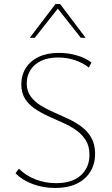

<svg xmlns="http://www.w3.org/2000/svg" viewBox="-20 -927 556 955"><path d="M425 -157Q425 -200 406.5 -229.5Q388 -259 358 -280Q328 -301 291.5 -317Q255 -333 219 -349.5Q183 -366 153 -386.5Q123 -407 104.5 -436Q86 -465 86 -507Q86 -554 109 -589.5Q132 -625 173.5 -644.5Q215 -664 273 -664Q318 -664 360.5 -652Q403 -640 435 -616L422 -591Q393 -614 353.5 -627.5Q314 -641 269 -641Q219 -641 184 -624Q149 -607 131 -578Q113 -549 113 -512Q113 -475 132 -448.5Q151 -422 180.5 -403.5Q210 -385 246.5 -369Q283 -353 319.5 -336Q356 -319 386 -296.5Q416 -274 434.5 -241.5Q453 -209 453 -162Q453 -111 429 -72.5Q405 -34 361 -13Q317 8 255 8Q196 8 144 -11Q92 -30 57 -65L74 -88Q109 -53 157 -34.5Q205 -16 259 -16Q339 -16 382 -55Q425 -94 425 -157ZM382 -739 262 -891 256 -907H279L406 -739ZM128 -739 256 -907H279L273 -891L153 -739Z"/></svg>

Font: Ysabeau Office Thin
Style: Regular
Weight: 250
Designer: Christian Thalmann (Catharsis Fonts)
Version: Version 2.001;gftools[0.9.30]; featfreeze: tnum,lnum,ss02